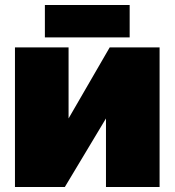

<svg xmlns="http://www.w3.org/2000/svg" viewBox="-20 -750 700 770"><path d="M620 0H405V-275L240 0H40V-560H255V-275L420 -560H620ZM160 -600V-730H500V-600Z"/></svg>

Font: Tektur Black
Style: Regular
Weight: 900
Designer: Adam Jagosz
Foundry: Adam Jagosz
Version: Version 1.005;gftools[0.9.30]